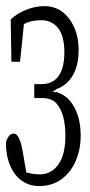

<svg xmlns="http://www.w3.org/2000/svg" viewBox="-21 -549 297 632"><path d="M-1.5 -80.6Q1.5 -91.3 5.9 -97.7Q12.7 -109.4 24.9 -109.4Q33.7 -109.4 41 -94.7Q49.3 -77.6 53.7 -50.8Q60.1 -11.2 65.9 18.6Q67.4 23.9 68.8 19Q87.9 24.9 110.8 24.9Q147.5 24.9 170.9 -7.3Q194.3 -39.6 194.3 -103.5Q194.3 -136.7 187.3 -163.8Q180.2 -190.9 164.8 -208.5Q149.4 -226.1 119.1 -226.1H91.8Q91.8 -244.1 91.8 -272H115.2Q166.5 -272 183.1 -321.3Q190.9 -345.2 190.9 -376Q190.9 -430.2 170.4 -456.3Q149.9 -482.4 115.2 -482.4Q88.4 -482.4 67.9 -474.6Q64 -473.1 57.6 -469.7Q51.3 -402.8 44.9 -345.7H16.6Q15.6 -410.2 14.2 -484.9Q34.7 -504.4 64.5 -516.6Q94.2 -528.8 126 -528.8Q175.3 -528.8 206.5 -487.5Q237.8 -446.3 237.8 -384.3Q237.8 -309.1 195.8 -273.4Q182.1 -261.7 164.1 -255.4Q157.7 -248 151.4 -250Q158.2 -243.2 164.6 -246.1Q198.7 -235.4 217.8 -205.6Q244.6 -164.6 244.6 -102.5Q244.6 -57.6 228.3 -19.5Q211.9 18.6 181.2 41Q150.4 63.5 106.9 63.5Q75.7 63.5 51 46.1Q26.4 28.8 12.5 -3.7Q-1.5 -36.1 -1.5 -80.6Z"/></svg>

Font: Scarab Serif
Style: Condensed-Light
Weight: 300
Designer: John Roberts
Foundry: Scarab
Version: 1.0